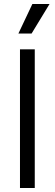

<svg xmlns="http://www.w3.org/2000/svg" viewBox="-20 -941 274 961"><path d="M80 0V-694H154V0ZM138 -773H72L142 -921H228Z"/></svg>

Font: Bricolage Grotesque Light
Style: Regular
Weight: 300
Designer: Mathieu Triay
Foundry: Atelier Triay
Version: Version 1.000;gftools[0.9.30]